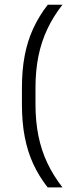

<svg xmlns="http://www.w3.org/2000/svg" viewBox="-20 -696 324 836"><path d="M134.5 -312.5V-243Q134.5 -168 147.2 -104.8Q160 -41.5 186 13.5Q212 68.5 252 120H187.5Q149.5 71.5 124.8 17.8Q100 -36 87.8 -99.5Q75.5 -163 75.5 -241V-314.5Q75.5 -392 87.8 -455.2Q100 -518.5 125 -572.5Q150 -626.5 188 -675.5H252Q212 -624.5 186 -569.2Q160 -514 147.2 -451Q134.5 -388 134.5 -312.5Z"/></svg>

Font: Anek Devanagari Medium Light
Style: Regular
Weight: 300
Version: Version 1.003